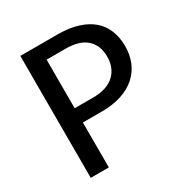

<svg xmlns="http://www.w3.org/2000/svg" viewBox="-166 -848 938 979"><g transform="rotate(-30 302.5 -359.0)"><path d="M306 -348.5Q346.5 -348.5 377.2 -359Q408 -369.5 428.8 -388.8Q449.5 -408 460 -434.8Q470.5 -461.5 470.5 -494Q470.5 -559.5 429.8 -597Q389 -634.5 306 -634.5H195V-348.5ZM306 -718Q375 -718 426 -702Q477 -686 510.5 -656.8Q544 -627.5 560.2 -586Q576.5 -544.5 576.5 -494Q576.5 -443.5 559 -401.2Q541.5 -359 507.5 -328.5Q473.5 -298 422.8 -281.2Q372 -264.5 306 -264.5H195V0H88.5V-718Z"/></g></svg>

Font: Lato 2
Style: Regular
Weight: 500
Designer: Lukasz Dziedzic with Adam Twardoch and Botio Nikoltchev
Foundry: tyPoland Lukasz Dziedzic
Version: Version 2.015; 2015-08-06; http://www.latofonts.com/